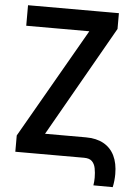

<svg xmlns="http://www.w3.org/2000/svg" viewBox="-57 -755 666 928"><g transform="rotate(5 276.0 -291.0)"><path d="M481.9 -634.3 120.6 0H41.5V-79.1L404.3 -710.9H481.9ZM438 -710.9V-611.3H41V-710.9ZM525.4 129.4 431.6 128.9Q433.1 119.6 433.8 110.1Q434.6 100.6 434.6 91.8Q434.6 66.9 430.4 45.9Q426.3 24.9 413.8 12.5Q401.4 0 375 0H77.1V-99.1H375Q426.3 -99.1 461.2 -79.8Q496.1 -60.5 514.2 -23.7Q532.2 13.2 532.2 65.4Q532.2 80.6 530.5 97.4Q528.8 114.3 525.4 129.4Z"/></g></svg>

Font: Roboto Condensed Medium
Style: Regular
Weight: 500
Designer: Christian Robertson
Foundry: Google
Version: Version 3.0